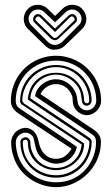

<svg xmlns="http://www.w3.org/2000/svg" viewBox="-20 -772 455 792"><path d="M26.1 -185.8Q26.1 -197 30.8 -207.5Q35.4 -218 43.2 -226.1Q51 -234.1 61.3 -239.1Q71.5 -244.1 83 -244.6V-245.1Q96.2 -244.4 106.1 -239.5Q116 -234.6 122.7 -226.6Q129.4 -218.5 133.5 -208.1Q137.7 -197.8 139.6 -186.5Q142.1 -173.1 147.6 -160.5Q153.1 -147.9 161.9 -138.3Q170.7 -128.7 182.9 -122.8Q195.1 -116.9 210.9 -116.9Q233.4 -116.9 248.9 -128.5Q264.4 -140.1 274.9 -158.9L54.9 -304.9Q41.5 -314 33.2 -326.3Q24.9 -338.6 24.9 -356Q24.9 -381.6 31.5 -405.4Q38.1 -429.2 50.2 -450Q62.3 -470.7 79.2 -487.7Q96.2 -504.6 116.9 -516.7Q137.7 -528.8 161.4 -535.4Q185.1 -542 210.9 -542Q236.6 -542 260.4 -535.3Q284.2 -528.6 304.9 -516.5Q325.7 -504.4 342.7 -487.3Q359.6 -470.2 371.7 -449.6Q383.8 -429 390.4 -405.2Q397 -381.3 397 -356Q397 -344.2 392.1 -333.6Q387.2 -323 379 -314.9Q370.8 -306.9 360.2 -302Q349.6 -297.1 337.9 -297.1Q325.9 -297.1 315.4 -302Q304.9 -306.9 297 -314.9Q289.1 -323 284.5 -333.6Q280 -344.2 280 -356Q280 -362.8 279.1 -369.4Q278.1 -376 274.9 -382.1Q266.6 -401.6 249.8 -413.3Q232.9 -425 210.9 -425Q200.9 -425 191.3 -422.1Q181.6 -419.2 173.3 -413.8Q165 -408.4 158.2 -400.9Q151.4 -393.3 147 -384L366.2 -237.5Q379.6 -228.5 387.9 -216.2Q396.2 -203.9 396.2 -186.5Q396.2 -160.6 389.3 -136.8Q382.3 -113 369.9 -92.3Q357.4 -71.5 340.1 -54.6Q322.8 -37.6 302.2 -25.4Q281.7 -13.2 258.5 -6.6Q235.4 0 210.9 0Q187.3 0 163.8 -6.5Q140.4 -12.9 119.4 -24.8Q98.4 -36.6 80.7 -53.5Q63 -70.3 51 -91.1Q39.1 -112.5 32.6 -136.2Q26.1 -159.9 26.1 -185.8ZM356.2 -220.5Q355.7 -220.7 354.9 -221.3Q354 -221.9 351 -224Q347.9 -226.1 341.9 -230.1Q335.9 -234.1 325.2 -241.2Q314.5 -248.3 298.3 -259.2Q282.2 -270 258.8 -285.6Q235.4 -301.3 203.9 -322.4Q172.4 -343.5 131.1 -371.1Q129.4 -371.8 127.9 -373.2Q126.5 -374.5 125 -376Q126.7 -390.9 135 -403.6Q143.3 -416.3 155.3 -425.5Q167.2 -434.8 181.8 -439.9Q196.3 -445.1 210.9 -445.1Q224.4 -445.1 236.8 -440.9Q249.3 -436.8 259.8 -429.4Q270.3 -422.1 278.6 -412Q286.9 -401.9 292 -389.9Q296.1 -380.1 297.4 -371.8Q298.6 -363.5 299.6 -356.1Q300.5 -348.6 302.7 -342Q304.9 -335.4 311 -329.1Q317.1 -323 323 -319.9Q328.9 -316.9 337.9 -316.9Q345.7 -316.9 352.8 -320.1Q359.9 -323.2 365.2 -328.6Q370.6 -334 373.8 -341.1Q377 -348.1 377 -356Q377 -379.2 371.1 -400.5Q365.2 -421.9 354.4 -440.3Q343.5 -458.7 328.4 -473.9Q313.2 -489 294.8 -499.6Q276.4 -510.3 255.1 -516.1Q233.9 -522 210.9 -522Q176 -522 145.8 -509.2Q115.5 -496.3 93 -473.9Q70.6 -451.4 57.7 -421.1Q44.9 -390.9 44.9 -356Q44.9 -349.6 46.1 -344.8Q47.4 -340.1 49.8 -336.1Q52.2 -332 56 -328.7Q59.8 -325.4 64.9 -322Q107.7 -293.5 140.3 -271.7Q172.9 -250 197.1 -233.8Q221.4 -217.5 238 -206.3Q254.6 -195.1 265.6 -187.7Q276.6 -180.4 282.7 -176.1Q288.8 -171.9 291.9 -169.8Q294.9 -167.7 295.8 -167Q296.6 -166.3 297.1 -166Q293.7 -150.6 286 -137.9Q278.3 -125.2 267.1 -116.1Q255.9 -106.9 241.6 -101.9Q227.3 -96.9 210.9 -96.9Q201.2 -96.9 193.2 -99.1Q185.3 -101.3 177 -105Q161.9 -111.3 152.3 -119.9Q142.8 -128.4 137.2 -137.9Q131.6 -147.5 128.8 -157.5Q126 -167.5 124 -177Q122.1 -186.5 120.2 -194.9Q118.4 -203.4 114.5 -210Q108.9 -216.6 101.3 -220.7Q93.8 -224.9 85.2 -224.9Q77.4 -224.9 70.1 -221.7Q62.7 -218.5 57.3 -213.1Q51.8 -207.8 48.5 -200.7Q45.2 -193.6 45.2 -185.8Q45.2 -163.8 50.5 -142.5Q55.9 -121.1 66.9 -101.1Q78.1 -82.3 93.9 -67.3Q109.6 -52.2 128.4 -41.7Q147.2 -31.2 168.2 -25.6Q189.2 -20 210.9 -20Q226.8 -20 243.8 -22.9Q260.7 -25.9 274.9 -32Q297.9 -41 316.7 -57.1Q335.4 -73.2 348.6 -93.8Q361.8 -114.3 369 -138.1Q376.2 -161.9 376.2 -186.5Q376.2 -192.9 375 -197.6Q373.8 -202.4 371.3 -206.4Q368.9 -210.4 365.1 -213.7Q361.3 -217 356.2 -220.5ZM64.2 -185.8Q64.2 -193.6 69.7 -199.1Q75.2 -204.6 82.8 -205.6L83 -206.1Q87.9 -206.1 91.6 -204.6Q95.2 -203.1 97.7 -200.7Q101.1 -197.8 103.1 -193.8Q105.2 -189.9 105.2 -185.8Q105.2 -164.3 113 -144.9Q120.8 -125.5 134.9 -110.8Q148.9 -96.2 168.3 -87.6Q187.7 -79.1 210.9 -79.1Q231.7 -79.1 250.1 -86.5Q268.6 -94 282.8 -106.9Q297.1 -119.9 306 -137.7Q314.9 -155.5 316.9 -176L73 -339.1Q70.8 -340.6 68.7 -341.4Q66.7 -342.3 65.9 -345.9Q63.7 -348.4 63.4 -350.7Q63 -353 63 -356Q63 -386.7 74.6 -413.7Q86.2 -440.7 106.2 -460.7Q126.2 -480.7 153.2 -492.3Q180.2 -503.9 210.9 -503.9Q241.7 -503.9 268.6 -492.3Q295.4 -480.7 315.2 -460.7Q335 -440.7 346.4 -413.7Q357.9 -386.7 357.9 -356Q357.9 -352.3 356.2 -348.6Q354.5 -345 351.7 -342.2Q348.9 -339.4 345.2 -337.6Q341.6 -335.9 337.9 -335.9Q334.2 -335.9 329.7 -337.9Q325.2 -339.8 323 -342Q320.3 -344.7 318.8 -351.6Q317.4 -358.4 316.2 -366.6Q314.9 -374.8 313.6 -383.1Q312.3 -391.4 310.1 -397Q304.4 -411.6 294.1 -424Q283.7 -436.3 270.5 -445.2Q257.3 -454.1 241.9 -459.1Q226.6 -464.1 210.9 -464.1Q190.4 -464.1 171.8 -456.5Q153.1 -449 138.8 -435.8Q124.5 -422.6 115.5 -404.9Q106.4 -387.2 105 -366.9L345 -206.1Q352.1 -201.4 355.1 -197.5Q358.2 -193.6 358.2 -186.5Q358.2 -157.2 347.3 -130.5Q336.4 -103.8 316.9 -83.4Q297.4 -63 270.4 -51Q243.4 -39.1 210.9 -39.1Q180.4 -39.1 153.7 -50Q127 -61 107.1 -80.7Q87.2 -100.3 75.7 -127.2Q64.2 -154.1 64.2 -185.8ZM340.1 -197Q337.2 -198.7 328.6 -204.5Q320.1 -210.2 307.5 -218.5Q294.9 -226.8 279.2 -237.3Q263.4 -247.8 246.2 -259.4Q229 -271 211.2 -282.8Q193.4 -294.7 176.6 -306Q159.9 -317.4 145.1 -327.3Q130.4 -337.2 119.4 -344.7Q108.4 -352.3 101.8 -356.9Q95.2 -361.6 95 -362.1V-365Q95 -368.7 95.9 -374Q96.9 -379.4 98.5 -385Q100.1 -390.6 101.8 -396Q103.5 -401.4 105 -405Q112.1 -421.1 122.9 -433.6Q133.8 -446 147.5 -454.6Q161.1 -463.1 177.2 -467.5Q193.4 -471.9 210.9 -471.9Q235.8 -471.9 257 -463.1Q278.1 -454.3 293.7 -438.7Q309.3 -423.1 318.1 -402Q326.9 -380.9 326.9 -356Q326.9 -353.8 328.2 -352.2Q329.6 -350.6 331.1 -349.1Q331.8 -347.4 333.7 -346.7Q335.7 -345.9 337.9 -345.9Q343 -345.9 345.9 -349.1Q346.7 -350.6 347.3 -352.5Q347.9 -354.5 347.9 -356Q347.9 -374.8 343 -392.3Q338.1 -409.9 329.3 -425.4Q320.6 -440.9 308 -453.7Q295.4 -466.6 280.3 -475.7Q265.1 -484.9 247.6 -490Q230 -495.1 210.9 -495.1Q192.1 -495.1 174.6 -490Q157 -484.9 141.6 -475.7Q126.2 -466.6 113.4 -453.7Q100.6 -440.9 91.4 -425.4Q82.3 -409.9 77.1 -392.3Q72 -374.8 72 -356Q72 -354.5 73.1 -353.1Q74.2 -351.8 75 -351.1L77.9 -346.9V-345.9Q80.8 -344 89.5 -338.3Q98.1 -332.5 111 -324.1Q123.8 -315.7 139.8 -305.1Q155.8 -294.4 173.2 -282.8Q190.7 -271.2 208.7 -259.3Q226.8 -247.3 243.9 -236.1Q261 -224.9 275.9 -214.8Q290.8 -204.8 302 -197.3Q313.2 -189.7 319.9 -185.1Q326.7 -180.4 326.9 -179.9Q326.9 -156 316.8 -135.9Q306.6 -115.7 290.3 -101.1Q273.9 -86.4 253.2 -78.2Q232.4 -70.1 210.9 -70.1Q193.6 -70.1 177 -75Q160.4 -79.8 146.1 -89Q131.8 -98.1 120.6 -111.3Q109.4 -124.5 103 -141.1Q98.4 -152.3 96.7 -163.1Q95 -173.8 95 -186Q95 -188.5 93.8 -190.9L93.3 -191.4Q93.3 -191.7 93.1 -191.7Q93 -191.7 93 -191.9Q89.8 -195.8 85.2 -195.8Q80.6 -195.8 77.4 -193Q74.2 -190.2 74.2 -185.8Q74.2 -170.7 76.8 -155.4Q79.3 -140.1 85.9 -126Q94.5 -107.9 107.8 -93.6Q121.1 -79.3 137.6 -69.5Q154.1 -59.6 172.7 -54.3Q191.4 -49.1 210.9 -49.1Q238.8 -49.1 263.7 -59.6Q288.6 -70.1 307.3 -88.5Q325.9 -106.9 337 -132Q348.1 -157 348.9 -185.8Q348.9 -189.2 345.9 -191.7Q343 -194.1 340.1 -197ZM145 -700.9Q142.1 -704.1 137.9 -704.5Q133.8 -704.8 130.1 -700.9Q127 -698 126.1 -693.5Q125.2 -689 129.2 -686L198 -618.9Q202.6 -614.5 207.9 -615.6Q213.1 -616.7 216.1 -618.9L285.2 -686Q288.8 -689 288 -693.5Q287.1 -698 283.9 -700.9Q280.3 -704.8 276.1 -704.5Q272 -704.1 269 -700.9L207 -639.9ZM122.1 -679Q118.7 -682.4 117.4 -686.3Q116.2 -690.2 116.6 -694.2Q116.9 -698.2 118.7 -701.8Q120.4 -705.3 123 -708Q125.2 -710.7 128.8 -712.2Q132.3 -713.6 136.4 -713.7Q140.4 -713.9 144.3 -712.4Q148.2 -710.9 151.1 -708L207 -654.1L262.9 -708Q265.9 -710.9 269.9 -712.4Q273.9 -713.9 277.8 -713.7Q281.7 -713.6 285.3 -712.2Q288.8 -710.7 291 -708Q293.7 -705.3 295.4 -701.8Q297.1 -698.2 297.5 -694.2Q297.9 -690.2 296.6 -686.3Q295.4 -682.4 292 -679L225.1 -616Q219.7 -610.8 215.1 -608.4Q210.4 -606 206.1 -606.1Q201.7 -606.2 197.3 -608.5Q192.9 -610.8 188 -615ZM179 -597.9Q184.3 -593.5 190.8 -590.2Q197.3 -586.9 204.1 -586.9Q211.7 -586.2 219.6 -589.1Q227.5 -592 235.1 -597.9L304 -667Q310.1 -672.6 313.2 -679.7Q316.4 -686.8 316.4 -694.1Q316.4 -701.4 313.4 -708.7Q310.3 -716.1 304 -721.9Q298.3 -727.5 291.4 -730.2Q284.4 -732.9 277.1 -732.8Q269.8 -732.7 262.7 -729.6Q255.6 -726.6 250 -720.9L207 -679.9L164.1 -720.9Q158.4 -726.6 151.4 -729.6Q144.3 -732.7 137 -732.8Q129.6 -732.9 122.7 -730.2Q115.7 -727.5 110.1 -721.9Q103.8 -716.1 100.7 -708.7Q97.7 -701.4 97.7 -694.1Q97.7 -686.8 100.8 -679.7Q104 -672.6 110.1 -667ZM237.1 -735.1Q244.9 -743.4 255.6 -747.8Q266.4 -752.2 277.7 -752.3Q289.1 -752.4 299.9 -748.3Q310.8 -744.1 319.1 -735.1Q327.6 -726.3 331.9 -715.6Q336.2 -704.8 336.2 -693.6Q336.2 -682.4 331.7 -671.5Q327.1 -660.6 318.1 -652.1L248 -584Q236.8 -573.5 225.1 -570.2Q213.4 -566.9 202.1 -566.9Q191.4 -566.9 182.1 -572Q172.9 -577.1 166 -584L95.9 -652.1Q86.9 -660.6 82.4 -671.5Q77.9 -682.4 77.9 -693.6Q77.9 -704.8 82.2 -715.6Q86.4 -726.3 95 -735.1Q103.3 -744.1 114.1 -748.3Q125 -752.4 136.4 -752.3Q147.7 -752.2 158.4 -747.8Q169.2 -743.4 177 -735.1L207 -706.1Z"/></svg>

Font: TafelwerkOT
Style: Regular
Weight: 400
Designer: Peter Wiegel
Foundry: Peter Wiegel, based on an original design named Oxford by Christine Lord, 1969
Version: Version 1.000